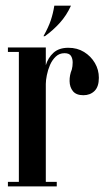

<svg xmlns="http://www.w3.org/2000/svg" viewBox="-20 -664 382 684"><path d="M139.8 -535H134.8Q152.8 -567.2 161 -591.9Q169.2 -616.5 173.5 -643.8H232.8Q217.5 -609.5 192.8 -582.2Q168 -555 139.8 -535ZM134.8 -240.5V-373.2Q134.8 -403.8 143 -431.1Q151.2 -458.5 170.6 -476.1Q190 -493.8 223.5 -493.8Q255.2 -493.8 279.5 -478.8Q303.8 -463.8 318 -439.6Q332.2 -415.5 332.2 -386.8Q332.2 -355.2 316.8 -340Q301.2 -324.8 277.2 -324.8Q251.5 -324.8 239.9 -339.1Q228.2 -353.5 227.9 -374.9Q227.5 -396.2 235.8 -416.2Q238.8 -427.2 238.9 -441Q239 -454.8 233 -464.6Q227 -474.5 209.8 -474.5Q191.5 -474.5 178.8 -462.5Q166 -450.5 158.2 -432.6Q150.5 -414.8 146.9 -396.2Q143.2 -377.8 143.2 -365V-240.5ZM47.2 0V-495H143.2V0ZM143.2 0V-16H182.2V0ZM8.2 0V-16H47.2V0ZM8.2 -479V-495H47.2V-479Z"/></svg>

Font: Emberly Black
Style: Regular
Weight: 900
Designer: Rajesh Rajput
Foundry: Rajesh Rajput
Version: Version 1.000